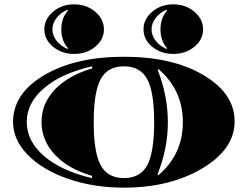

<svg xmlns="http://www.w3.org/2000/svg" viewBox="-20 -841 1139 883"><path d="M405 -527 403 -536Q263 -504 183 -436Q103 -368 103 -280Q103 -192 182.5 -123.5Q262 -55 402 -22L404 -32Q294 -64 232.5 -129.5Q171 -195 171 -280Q171 -365 232.5 -429.5Q294 -494 405 -527ZM550 22Q411 22 293.5 -18.5Q176 -59 108 -128.5Q40 -198 40 -280Q40 -411 183.5 -495.5Q327 -580 550 -580Q773 -580 916 -495.5Q1059 -411 1059 -283Q1059 -155 910 -66.5Q761 22 550 22ZM705 -520Q752 -400 752 -279Q752 -158 704 -38L708 -35Q821 -131 821 -279Q821 -427 709 -523ZM657 -81Q689 -140 689 -279Q689 -418 657 -477Q625 -536 550 -536Q475 -536 443 -477Q411 -418 411 -279Q411 -140 443 -81Q475 -22 550 -22Q625 -22 657 -81ZM874 -787Q914 -753 914 -706Q914 -659 874 -626Q834 -593 777 -593Q720 -593 680 -626Q640 -659 640 -706Q640 -753 680 -787Q720 -821 777 -821Q834 -821 874 -787ZM418 -787Q458 -753 458 -706Q458 -659 418 -626Q378 -593 321 -593Q264 -593 224 -626Q184 -659 184 -706Q184 -753 224 -787Q264 -821 321 -821Q378 -821 418 -787ZM293 -793 290 -796Q259 -783 240 -758.5Q221 -734 221 -706Q221 -678 240 -653.5Q259 -629 290 -616L293 -619Q262 -653 262 -706Q262 -759 293 -793ZM749 -793 746 -796Q715 -783 696 -758.5Q677 -734 677 -706Q677 -678 696 -653.5Q715 -629 746 -616L749 -619Q718 -653 718 -706Q718 -759 749 -793Z"/></svg>

Font: Diplomata
Style: Regular
Weight: 400
Width: 7
Designer: Eduardo Rodriguez Tunni
Foundry: Eduardo Rodriguez Tunni
Version: Version 1.001